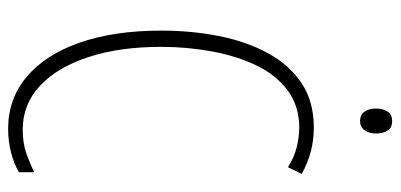

<svg xmlns="http://www.w3.org/2000/svg" viewBox="-270 -682 962 461"><g transform="rotate(90 210.5 -451.0)"><path d="M286 -689Q234 -689 196.5 -661Q159 -633 136.5 -586Q114 -539 103 -479.5Q92 -420 92 -357Q92 -258 116.5 -183Q141 -108 185.5 -66.5Q230 -25 291 -25Q324 -25 350 -34.5Q376 -44 393 -53V-16Q373 -4 345.5 3Q318 10 289 10Q217 10 164 -34.5Q111 -79 82 -161.5Q53 -244 53 -358Q53 -430 66 -496Q79 -562 107 -613.5Q135 -665 179 -694.5Q223 -724 286 -724Q345 -724 397 -695L381 -662Q357 -677 332.5 -683Q308 -689 286 -689ZM270 -912Q287 -912 293.5 -900.5Q300 -889 300 -874Q300 -856 292 -845.5Q284 -835 270 -835Q255 -835 247.5 -846Q240 -857 240 -873Q240 -889 247 -900.5Q254 -912 270 -912Z"/></g></svg>

Font: Noto Sans Gujarati UI ExtraCondensed ExtraLight
Style: Regular
Weight: 200
Width: 2
Designer: Jelle Bosma - Monotype Design Team, Universal Thirst
Foundry: Monotype Imaging Inc.
Version: Version 2.106; ttfautohint (v1.8.4.7-5d5b)